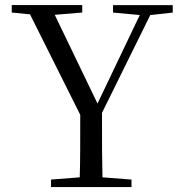

<svg xmlns="http://www.w3.org/2000/svg" viewBox="-20 -673 727 768"><path d="M432 -652.6V-622.8L539.1 -612.8L370 -258.8L199 -613.8L309 -622.8V-652.7H27V-622.8L100 -615.7L301 -213.7C301 -91.7 301 -35.6 299 36.3L184 45.3V75.3H506V45.3L389.9 36.3C388 -38.7 388 -94.7 388 -221.7L581 -612.7L671 -622.7V-652.6Z"/></svg>

Font: YuFanDanQingSong
Style: Regular
Weight: 100
Foundry: 余繁
Version: Version 1.0